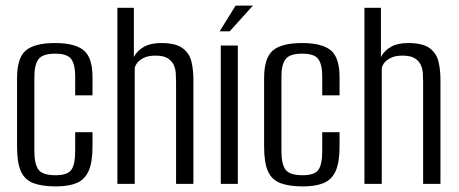

<svg xmlns="http://www.w3.org/2000/svg" viewBox="-20 -658 1641 687"><path d="M180 9Q131 9 100 -2.5Q69 -14 55 -44.5Q41 -75 41 -134V-378Q41 -451 72.5 -477.5Q104 -504 177 -504Q248 -504 279.5 -478Q311 -452 311 -382V-317H249V-384Q249 -427 235 -446.5Q221 -466 177 -466Q133 -466 118 -446.5Q103 -427 103 -384V-118Q103 -70 118 -50.5Q133 -31 179 -31Q221 -31 235 -50Q249 -69 249 -118V-185H311V-134Q311 -77 297 -46Q283 -15 254 -3Q225 9 180 9Z M400 0V-630H459V-454Q471 -477 495 -490.5Q519 -504 556 -504Q609 -504 633.5 -485.5Q658 -467 665 -437.5Q672 -408 672 -373V0H610V-364Q610 -379 609 -395.5Q608 -412 601.5 -426Q595 -440 580 -449.5Q565 -459 536 -459Q510 -459 493.5 -450.5Q477 -442 469.5 -431Q462 -420 462 -412V0Z M770 0V-495H831V0ZM766 -546 823 -638H885L802 -546Z M1064 9Q1015 9 984 -2.5Q953 -14 939 -44.5Q925 -75 925 -134V-378Q925 -451 956.5 -477.5Q988 -504 1061 -504Q1132 -504 1163.5 -478Q1195 -452 1195 -382V-317H1133V-384Q1133 -427 1119 -446.5Q1105 -466 1061 -466Q1017 -466 1002 -446.5Q987 -427 987 -384V-118Q987 -70 1002 -50.5Q1017 -31 1063 -31Q1105 -31 1119 -50Q1133 -69 1133 -118V-185H1195V-134Q1195 -77 1181 -46Q1167 -15 1138 -3Q1109 9 1064 9Z M1284 0V-630H1343V-454Q1355 -477 1379 -490.5Q1403 -504 1440 -504Q1493 -504 1517.5 -485.5Q1542 -467 1549 -437.5Q1556 -408 1556 -373V0H1494V-364Q1494 -379 1493 -395.5Q1492 -412 1485.5 -426Q1479 -440 1464 -449.5Q1449 -459 1420 -459Q1394 -459 1377.5 -450.5Q1361 -442 1353.5 -431Q1346 -420 1346 -412V0Z"/></svg>

Font: Alumni Sans
Style: Regular
Weight: 400
Designer: Robert E. Leuschke
Foundry: Robert E. Leuschke
Version: Version 1.018